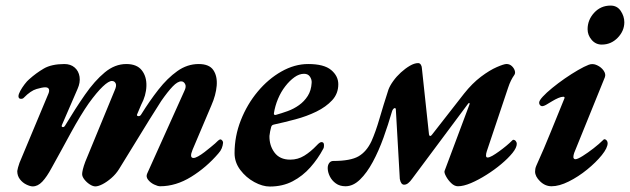

<svg xmlns="http://www.w3.org/2000/svg" viewBox="-20 -667 2303 702"><path d="M99.6 14.5Q90.5 14.5 76.7 7.9Q62.8 1.3 52.9 -11.5Q43.1 -24.2 43.1 -41.7Q43.9 -46.7 45.9 -54.6Q47.9 -62.6 51.3 -71.7L157.2 -325Q161.4 -335.5 158.5 -341.7Q155.5 -347.8 145.2 -347.8Q135.1 -347.8 113.7 -341.6Q92.2 -335.4 67.4 -310Q63.4 -305.2 55.6 -305.7Q47.9 -306.2 47.5 -314.8Q47.5 -322.5 54 -334.4Q60.5 -346.4 69.9 -358.8Q79.4 -371.3 86.6 -377.1Q111.8 -399.8 139.9 -416.2Q168 -432.7 215.2 -432.9Q238.2 -432.9 252.9 -420.2Q267.6 -407.5 270.9 -386.4Q274.1 -365.4 263.6 -342L206.6 -210.4Q203.6 -203.4 208.9 -202.4Q214.3 -201.4 218.1 -208Q255.3 -269.9 290.7 -320.8Q326.1 -371.7 363.1 -402.3Q400 -432.9 441.8 -432.9Q480.5 -432.9 498.4 -410Q516.4 -387.1 515.3 -352.5Q514.3 -317.8 495.9 -283.4L482 -250.5Q478.2 -243.5 485.2 -242.5Q492.1 -241.5 496 -248.2Q526.5 -297.5 559.2 -339.3Q591.9 -381.1 628.3 -407Q664.6 -432.9 706.5 -432.9Q745.1 -432.9 760.1 -410.6Q775.1 -388.4 772.3 -353.8Q769.4 -319.2 752.9 -281.8L684.1 -119.6Q671.6 -89.4 687.5 -89.4Q693.8 -89.4 704.6 -95.4Q715.5 -101.5 727.6 -110.8Q739.8 -120 750.3 -128.9Q760.9 -137.7 766.5 -142.5Q771.6 -147.6 777 -152.5Q782.5 -157.4 785.9 -157.4Q788.9 -157.4 792.2 -153.7Q795.6 -150 795.6 -145.1Q794.7 -134.7 790.8 -125Q786.9 -115.2 778.4 -105.9Q734.7 -54.9 679 -20.5Q623.2 14 565.5 14Q556.7 14 543.3 7.5Q529.9 1 521.3 -10Q512.7 -21 518.3 -32.8L654 -334.3Q662 -350.2 656.8 -359.8Q651.6 -369.4 643 -369.5Q629.5 -369.7 611.5 -351Q593.5 -332.3 569.5 -297.8Q551.3 -269.8 526 -228.9Q500.7 -188.1 472.4 -141.7Q444.1 -95.3 415.1 -48.5Q403.8 -30.4 387.2 -16Q370.5 -1.5 354.8 6.5Q339.1 14.5 328.7 14.5Q319.6 14.5 308.2 7.2Q296.8 -0.2 288.6 -10.7Q280.3 -21.2 280.3 -30.5Q280.3 -36.3 283.1 -48.2Q286 -60.1 291.9 -75.8L399.6 -337.3Q407 -353.7 402.9 -362.2Q398.9 -370.7 389.5 -370.9Q377.6 -371.3 355.9 -350.7Q334.2 -330.2 304.5 -289.2Q290 -268.6 273.3 -241Q256.5 -213.3 239.3 -181.8Q222.1 -150.3 204.2 -117.4Q186.3 -84.5 168.9 -53.4Q151.1 -20.2 134.6 -2.8Q118.2 14.5 99.6 14.5Z M966.5 15Q939.8 15 909.7 -1.4Q879.6 -17.8 858.6 -45.6Q837.6 -73.4 837.6 -107Q837.6 -169.3 860.6 -227.5Q883.5 -285.6 922 -331.8Q960.5 -378.1 1008.8 -405.5Q1057.1 -432.9 1106.8 -432.9Q1164.8 -432.9 1190.8 -411Q1216.9 -389.1 1216.9 -359Q1216.9 -324.7 1194.5 -300.5Q1172.2 -276.3 1136.7 -258.9Q1101.2 -241.6 1059.9 -230.6Q1018.6 -219.6 981.5 -211.6Q977.2 -210.6 974.9 -208.7Q972.6 -206.8 971.4 -202.4Q969.4 -195.2 967.7 -186.8Q966 -178.5 965.2 -170.2Q964.4 -135.2 983.6 -109.3Q1002.9 -83.3 1041.2 -83.3Q1069 -83.3 1092.3 -97.6Q1115.7 -111.9 1138.2 -135.6Q1149.1 -147.5 1155.4 -147.5Q1164.6 -147.5 1164.6 -136.6Q1164.6 -134 1164.2 -129.9Q1163.8 -125.7 1161.8 -122.9Q1142.6 -86.6 1114.7 -55.1Q1086.9 -23.6 1050.2 -4.3Q1013.5 15 966.5 15ZM988.5 -246.9Q1009.4 -252.7 1031.8 -260.8Q1054.2 -268.9 1073.3 -282.6Q1092.5 -296.3 1105.2 -316.2Q1117.9 -336 1119.5 -364.4Q1120.4 -375.7 1113.4 -386.5Q1106.4 -397.2 1091.7 -397.2Q1074 -397.2 1056.5 -384.6Q1038.9 -372 1023.1 -351.6Q1007.2 -331.2 996.4 -305.4Q985.6 -279.5 981.5 -252.9Q980.7 -245.3 988.5 -246.9Z M1243.2 14Q1222.2 14 1207.8 3.5Q1193.4 -6.9 1185.8 -22.4Q1178.2 -37.9 1178.2 -52.5Q1178.2 -63.5 1183.7 -71Q1189.1 -78.5 1198.9 -78.5Q1261.5 -78.5 1290.9 -95.5Q1320.2 -112.5 1338.2 -150.7Q1353.4 -184.8 1367.3 -232.6Q1381.1 -280.3 1400.4 -339.8Q1405.9 -354.3 1417.9 -370.9Q1429.8 -387.5 1445.8 -402.1Q1461.8 -416.7 1478.5 -426.5Q1495.2 -436.3 1508.9 -436.3Q1514.9 -436.3 1518.6 -430.6Q1522.2 -424.9 1522.4 -418.7L1548.5 -175.6Q1549.5 -169.9 1552.9 -169.9Q1556.3 -169.8 1560 -175.2L1676.7 -324.7Q1706.6 -362.4 1738.4 -386.4Q1770.3 -410.4 1796.5 -421.7Q1822.6 -433 1831.9 -433Q1843 -433 1851.1 -425.6Q1859.2 -418.2 1862.1 -408.8Q1865.1 -399.4 1860.3 -392.7Q1853.6 -383.3 1848.2 -372.3Q1842.7 -361.4 1837.6 -345.8L1759.8 -113.7Q1756.9 -105.2 1757 -98.1Q1757.1 -91.1 1762.8 -91.1Q1769.1 -91.1 1780.3 -97.4Q1791.4 -103.8 1805.1 -113.7Q1818.7 -123.5 1831.2 -133.9Q1843.7 -144.3 1852.6 -153.3Q1855.3 -155.9 1856.4 -155.9Q1861.9 -155.9 1865.7 -151.4Q1869.5 -146.8 1869.5 -141.2Q1869.5 -127.4 1853.9 -107.9Q1838.2 -88.4 1812.9 -67.2Q1787.7 -46 1758.5 -27.7Q1729.4 -9.3 1702 2.4Q1674.5 14 1654.3 14Q1641.5 14 1629.7 2.5Q1617.8 -9 1610.6 -22.7Q1603.3 -36.4 1605.5 -42.1L1696.4 -284.9Q1697.9 -288.5 1696.3 -290.2Q1694.6 -292 1690.9 -287.1L1487.2 -13.8Q1479.4 -2.8 1472.3 2.7Q1465.2 8.3 1457.6 8.3Q1451.6 8.3 1447.6 2.9Q1443.7 -2.4 1441.8 -12.7L1427.3 -266.9Q1426.5 -274 1421.2 -271.1Q1415.9 -268.3 1413.1 -259Q1399.5 -211.9 1382.1 -163.5Q1364.6 -115 1343.1 -75.1Q1321.6 -35.1 1296.4 -10.6Q1271.2 14 1243.2 14Z M1996.7 14Q1973.1 14 1954.7 -4Q1936.4 -21.9 1936.4 -39.7Q1936.4 -44.5 1937.3 -49.7Q1938.2 -55 1941 -61.4Q1969.7 -124.7 1994.8 -187.2Q2020 -249.6 2043.6 -307.1Q2046 -313.3 2039.4 -313.3Q2032 -313.3 2021.1 -308.6Q2010.3 -304 1998.8 -297Q1987.4 -290.1 1976.2 -283.5Q1963 -276.2 1957.2 -280.3Q1951.3 -284.3 1951.3 -291.8Q1951.3 -299.3 1964.6 -313.7Q1977.8 -328.1 1999.1 -345.4Q2020.4 -362.8 2045.1 -380Q2069.9 -397.1 2093.2 -410.6Q2116.5 -424.1 2132.5 -430.2Q2147.2 -435.9 2162.8 -428.6Q2178.4 -421.4 2187.1 -408.7Q2195.9 -396 2191.5 -384.5L2079.3 -107.8Q2077.8 -103.9 2077.1 -99.6Q2076.4 -95.4 2076.4 -92.7Q2076.4 -89 2078.6 -86.9Q2080.8 -84.8 2083.4 -84.8Q2091.6 -84.8 2110.5 -96.7Q2129.3 -108.5 2150.2 -124.7Q2171.1 -141 2185.2 -155Q2188 -157.9 2189.2 -157.9Q2194.5 -157.9 2198.1 -153.5Q2201.7 -149.1 2201.7 -143.8Q2201.7 -126.2 2180.3 -99.7Q2158.8 -73.1 2126.6 -47Q2094.4 -20.8 2059.5 -3.4Q2024.6 14 1996.7 14ZM2180.2 -504Q2158 -504 2143.2 -521.3Q2128.4 -538.6 2128.4 -560.2Q2128.4 -594.2 2152.4 -620.4Q2176.5 -646.6 2212.5 -646.6Q2236.5 -646.6 2249.6 -627Q2262.7 -607.3 2262.7 -585.6Q2262.7 -554.1 2238.5 -529Q2214.3 -504 2180.2 -504Z"/></svg>

Font: EB Garamond
Style: Italic
Weight: 400
Italic angle: -17.2°
Designer: Georg Duffner and Octavio Pardo
Foundry: Georg Duffner
Version: Version 1.001